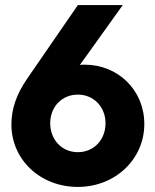

<svg xmlns="http://www.w3.org/2000/svg" viewBox="-20 -726 613 757"><path d="M287 11C434 11 549 -98 549 -237C549 -372 444 -471 314 -471C307 -471 301 -471 295 -470L464 -706H287L88 -417C45 -355 25 -297 25 -235C25 -97 138 11 287 11ZM178 -240C178 -305 224 -353 287 -353C349 -353 396 -305 396 -240C396 -175 350 -126 287 -126C224 -126 178 -175 178 -240Z"/></svg>

Font: MV Cash
Style: Bold
Weight: 700
Designer: Rodrigo Fuenzalida
Foundry: fragTYPE
Version: Version 1.100;Glyphs 3.1.2 (3151)